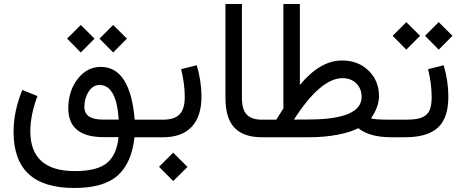

<svg xmlns="http://www.w3.org/2000/svg" viewBox="-20 -687 2323 961"><path d="M707.9 0V-87.9H756.8V0ZM478 -493.7 546.4 -562 615.2 -493.7 546.4 -424.3ZM315.9 -493.7 384.3 -562 453.1 -493.7 384.3 -424.3ZM167.5 -206.1Q131.8 -111.8 131.8 -29.8Q131.8 169.4 355.5 169.4Q466.3 169.4 515.6 128.4Q564.9 87.4 573.2 -0.5H499.5Q321.8 -0.5 321.8 -145Q321.8 -230.5 368.2 -291.3Q414.6 -352.1 484.9 -352.1Q631.8 -352.1 654.3 -87.9H717.8V0H653.3Q638.7 129.9 568.6 191.9Q498.5 253.9 352.1 253.9Q198.7 253.9 123.3 183.8Q47.9 113.8 47.9 -27.3Q47.9 -129.9 91.8 -236.8ZM574.2 -88.4Q563 -261.7 478 -261.7Q445.8 -261.7 424.1 -228.8Q402.3 -195.8 402.3 -152.3Q402.3 -88.4 494.6 -88.4Z M775.9 147.9 846.7 77.1 918.5 148.4 847.2 219.2ZM964.8 -360.4Q988.3 -281.7 988.3 -203.1Q988.3 -104.5 939.5 -52.2Q890.6 0 795.4 0H737.3V-87.9H795.4Q852.5 -87.9 878.7 -114.5Q904.8 -141.1 904.8 -201.7Q904.8 -266.1 886.7 -340.8Z M1303.2 0H1291Q1199.7 0 1154.1 -47.1Q1108.4 -94.2 1108.4 -197.8V-667H1190.9V-197.3Q1190.9 -137.7 1215.6 -112.8Q1240.2 -87.9 1291 -87.9H1303.2Z M1523.4 -88.9Q1790 -88.9 1790 -202.1Q1790 -242.7 1763.4 -269.3Q1736.8 -295.9 1694.8 -295.9Q1584.5 -295.9 1451.2 -88.4ZM1837.4 -95.2Q1847.2 -87.9 1939 -87.9H1953.6V0H1938.5Q1829.6 0 1773.4 -45.4Q1733.9 -24.9 1668.5 -12.5Q1603 0 1525.9 0H1283.7V-87.9H1362.8Q1367.7 -95.7 1398.4 -144.5V-667H1481V-261.7Q1582 -384.3 1691.9 -384.3Q1772.5 -384.3 1824.7 -333.5Q1877 -282.7 1877 -206.1Q1877 -152.8 1837.4 -95.2Z M2107.4 -507.8 2175.8 -576.2 2244.6 -507.8 2175.8 -438.5ZM1945.3 -507.8 2013.7 -576.2 2082.5 -507.8 2013.7 -438.5ZM2200.7 -360.4Q2224.1 -281.7 2224.1 -203.1Q2224.1 -96.2 2171.6 -48.1Q2119.1 0 2006.8 0H1934.1V-87.9H2006.8Q2044.9 -87.9 2068.6 -92.3Q2092.3 -96.7 2109.4 -109.1Q2126.5 -121.6 2133.5 -143.8Q2140.6 -166 2140.6 -201.7Q2140.6 -266.1 2122.6 -340.8Z"/></svg>

Font: Vazir FD
Style: FD
Weight: 400
Foundry: Based on Dejavu fonts, by Saber Rastikerdar
Version: Version 26.0.0